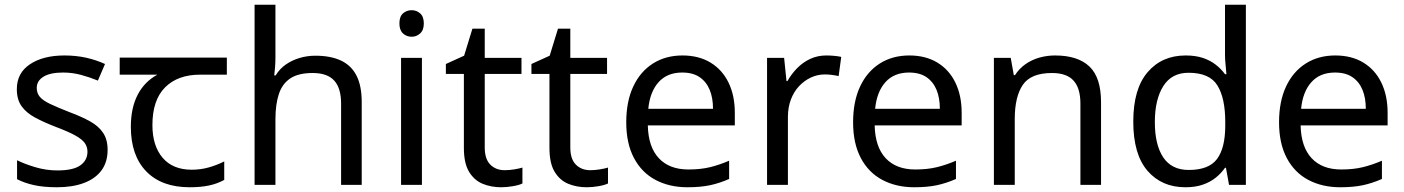

<svg xmlns="http://www.w3.org/2000/svg" viewBox="-20 -780 5925 810"><path d="M434 -148Q434 -96 408 -61Q382 -26 334 -8Q286 10 220 10Q164 10 123.5 1Q83 -8 52 -24V-104Q84 -88 129.5 -74.5Q175 -61 222 -61Q289 -61 319 -82.5Q349 -104 349 -140Q349 -160 338 -176Q327 -192 298.5 -208Q270 -224 217 -244Q165 -264 128 -284Q91 -304 71 -332Q51 -360 51 -404Q51 -472 106.5 -509Q162 -546 252 -546Q301 -546 343.5 -536.5Q386 -527 423 -510L393 -440Q359 -454 322 -464Q285 -474 246 -474Q192 -474 163.5 -456.5Q135 -439 135 -409Q135 -387 148 -371.5Q161 -356 191.5 -341.5Q222 -327 273 -307Q324 -288 360 -268Q396 -248 415 -219.5Q434 -191 434 -148Z M780 10Q662 10 597 -57Q532 -124 532 -245Q532 -325 561 -380.5Q590 -436 644 -465H485V-537H937V-465H824Q730 -465 676.5 -411.5Q623 -358 623 -252Q623 -165 666 -114.5Q709 -64 789 -64Q826 -64 860 -73.5Q894 -83 926 -99V-21Q897 -5 862 2.5Q827 10 780 10Z M1142 -537Q1142 -518 1140.5 -498Q1139 -478 1137 -462H1143Q1160 -490 1186 -508Q1212 -526 1244 -535.5Q1276 -545 1310 -545Q1375 -545 1418.5 -524.5Q1462 -504 1484 -461Q1506 -418 1506 -349V0H1419V-343Q1419 -408 1390 -440Q1361 -472 1299 -472Q1239 -472 1205 -449.5Q1171 -427 1156.5 -383.5Q1142 -340 1142 -277V0H1054V-760H1142Z M1760 -536V0H1672V-536ZM1717 -737Q1737 -737 1752.5 -723.5Q1768 -710 1768 -681Q1768 -653 1752.5 -639Q1737 -625 1717 -625Q1695 -625 1680 -639Q1665 -653 1665 -681Q1665 -710 1680 -723.5Q1695 -737 1717 -737Z M2109 -62Q2129 -62 2150 -65.5Q2171 -69 2184 -73V-6Q2170 1 2144 5.5Q2118 10 2094 10Q2052 10 2016.5 -4.5Q1981 -19 1959 -55Q1937 -91 1937 -156V-468H1861V-510L1938 -545L1973 -659H2025V-536H2180V-468H2025V-158Q2025 -109 2048.5 -85.5Q2072 -62 2109 -62Z M2470 -62Q2490 -62 2511 -65.5Q2532 -69 2545 -73V-6Q2531 1 2505 5.5Q2479 10 2455 10Q2413 10 2377.5 -4.5Q2342 -19 2320 -55Q2298 -91 2298 -156V-468H2222V-510L2299 -545L2334 -659H2386V-536H2541V-468H2386V-158Q2386 -109 2409.5 -85.5Q2433 -62 2470 -62Z M2859 -546Q2928 -546 2977.5 -516Q3027 -486 3053.5 -431.5Q3080 -377 3080 -304V-251H2713Q2715 -160 2759.5 -112.5Q2804 -65 2884 -65Q2935 -65 2974.5 -74.5Q3014 -84 3056 -102V-25Q3015 -7 2975 1.5Q2935 10 2880 10Q2804 10 2745.5 -21Q2687 -52 2654.5 -113.5Q2622 -175 2622 -264Q2622 -352 2651.5 -415Q2681 -478 2734.5 -512Q2788 -546 2859 -546ZM2858 -474Q2795 -474 2758.5 -433.5Q2722 -393 2715 -321H2988Q2988 -367 2974 -401Q2960 -435 2931.5 -454.5Q2903 -474 2858 -474Z M3466 -546Q3481 -546 3498.5 -544.5Q3516 -543 3529 -540L3518 -459Q3505 -462 3489.5 -464Q3474 -466 3460 -466Q3429 -466 3401 -453Q3373 -440 3351 -416.5Q3329 -393 3316.5 -360Q3304 -327 3304 -286V0H3216V-536H3288L3298 -438H3302Q3319 -468 3343 -492.5Q3367 -517 3398 -531.5Q3429 -546 3466 -546Z M3816 -546Q3885 -546 3934.5 -516Q3984 -486 4010.5 -431.5Q4037 -377 4037 -304V-251H3670Q3672 -160 3716.5 -112.5Q3761 -65 3841 -65Q3892 -65 3931.5 -74.5Q3971 -84 4013 -102V-25Q3972 -7 3932 1.5Q3892 10 3837 10Q3761 10 3702.5 -21Q3644 -52 3611.5 -113.5Q3579 -175 3579 -264Q3579 -352 3608.5 -415Q3638 -478 3691.5 -512Q3745 -546 3816 -546ZM3815 -474Q3752 -474 3715.5 -433.5Q3679 -393 3672 -321H3945Q3945 -367 3931 -401Q3917 -435 3888.5 -454.5Q3860 -474 3815 -474Z M4431 -546Q4527 -546 4576 -499.5Q4625 -453 4625 -349V0H4538V-343Q4538 -408 4509 -440Q4480 -472 4418 -472Q4329 -472 4295 -422Q4261 -372 4261 -278V0H4173V-536H4244L4257 -463H4262Q4280 -491 4306.5 -509.5Q4333 -528 4365 -537Q4397 -546 4431 -546Z M4981 10Q4881 10 4821 -59.5Q4761 -129 4761 -267Q4761 -405 4821.5 -475.5Q4882 -546 4982 -546Q5024 -546 5055 -535.5Q5086 -525 5109 -507Q5132 -489 5148 -467H5154Q5153 -480 5150.5 -505.5Q5148 -531 5148 -546V-760H5236V0H5165L5152 -72H5148Q5132 -49 5109 -30.5Q5086 -12 5054.5 -1Q5023 10 4981 10ZM4995 -63Q5080 -63 5114.5 -109.5Q5149 -156 5149 -250V-266Q5149 -366 5116 -419.5Q5083 -473 4994 -473Q4923 -473 4887.5 -416.5Q4852 -360 4852 -265Q4852 -169 4887.5 -116Q4923 -63 4995 -63Z M5613 -546Q5682 -546 5731.5 -516Q5781 -486 5807.5 -431.5Q5834 -377 5834 -304V-251H5467Q5469 -160 5513.5 -112.5Q5558 -65 5638 -65Q5689 -65 5728.5 -74.5Q5768 -84 5810 -102V-25Q5769 -7 5729 1.5Q5689 10 5634 10Q5558 10 5499.5 -21Q5441 -52 5408.5 -113.5Q5376 -175 5376 -264Q5376 -352 5405.5 -415Q5435 -478 5488.5 -512Q5542 -546 5613 -546ZM5612 -474Q5549 -474 5512.5 -433.5Q5476 -393 5469 -321H5742Q5742 -367 5728 -401Q5714 -435 5685.5 -454.5Q5657 -474 5612 -474Z"/></svg>

Font: uhindi25
Style: Book
Weight: 400
Designer: Jelle Bosma - Monotype Design Team
Foundry: Monotype Imaging Inc.
Version: Version 2.003